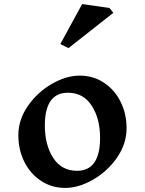

<svg xmlns="http://www.w3.org/2000/svg" viewBox="-20 -912 711 942"><path d="M601 -283Q601 -206 554 -138.5Q507 -71 436.5 -30.5Q366 10 300 10Q234 10 181.5 -24.5Q129 -59 99.5 -118Q70 -177 70 -248Q70 -325 117 -392.5Q164 -460 234.5 -500.5Q305 -541 371 -541Q437 -541 489.5 -506.5Q542 -472 571.5 -413Q601 -354 601 -283ZM200 -296Q200 -201 241 -137.5Q282 -74 358 -74Q471 -74 471 -236Q471 -330 430 -393.5Q389 -457 313 -457Q200 -457 200 -296ZM536 -849 316 -676 276 -696 383 -892 517 -873Z"/></svg>

Font: Inknut Antiqua
Style: Regular
Weight: 400
Designer: Claus Eggers Sørensen
Foundry: Claus Eggers Sørensen
Version: Version 1.003; ttfautohint (v1.8.2) -l 8 -r 50 -G 200 -x 14 